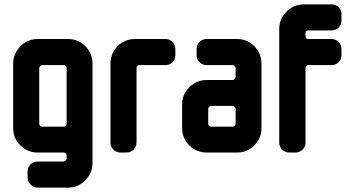

<svg xmlns="http://www.w3.org/2000/svg" viewBox="-20 -696 1619 876"><path d="M402 48Q402 78 387 103.5Q372 129 347 144.5Q322 160 291 160H152Q133 160 119.5 146.5Q106 133 106 114V86Q106 67 119.5 54Q133 41 152 41H270Q275 41 279.5 37Q284 33 284 28V13Q284 8 279.5 4Q275 0 270 0H152Q106 0 73 -32.5Q40 -65 40 -112V-406Q40 -437 55.5 -462.5Q71 -488 96 -503Q121 -518 152 -518H291Q322 -518 347 -503Q372 -488 387 -462.5Q402 -437 402 -406ZM284 -131V-385Q284 -391 279.5 -395Q275 -399 270 -399H173Q168 -399 163.5 -395Q159 -391 159 -385V-131Q159 -126 163.5 -122Q168 -118 173 -118H270Q275 -118 279.5 -122Q284 -126 284 -131Z M780 -444Q780 -425 767 -412Q754 -399 735 -399H616Q603 -399 603 -385V-46Q603 -27 589.5 -13.5Q576 0 557 0H529Q510 0 497 -13.5Q484 -27 484 -46V-406Q484 -437 499 -462.5Q514 -488 539 -503Q564 -518 595 -518H735Q754 -518 767 -504.5Q780 -491 780 -471Z M1173 -112Q1173 -65 1140.5 -32.5Q1108 0 1062 0H923Q877 0 844 -32.5Q811 -65 811 -112V-221Q811 -252 826.5 -276.5Q842 -301 867 -316Q892 -331 923 -331H1041Q1046 -331 1050.5 -335Q1055 -339 1055 -345V-385Q1055 -391 1050.5 -395Q1046 -399 1041 -399H923Q904 -399 890.5 -412Q877 -425 877 -444V-471Q877 -491 890.5 -504.5Q904 -518 923 -518H1062Q1093 -518 1118 -503Q1143 -488 1158 -462.5Q1173 -437 1173 -406ZM1055 -131V-200Q1055 -205 1050.5 -209Q1046 -213 1041 -213H944Q939 -213 934.5 -209Q930 -205 930 -200V-131Q930 -126 934.5 -122Q939 -118 944 -118H1041Q1046 -118 1050.5 -122Q1055 -126 1055 -131Z M1538 -444Q1538 -425 1525 -412Q1512 -399 1492 -399H1387Q1374 -399 1374 -385V-46Q1374 -27 1360.5 -13.5Q1347 0 1328 0H1300Q1281 0 1267.5 -13.5Q1254 -27 1254 -46V-565Q1254 -596 1269.5 -621Q1285 -646 1310 -661Q1335 -676 1366 -676H1492Q1512 -676 1525 -663Q1538 -650 1538 -630V-603Q1538 -584 1525 -570.5Q1512 -557 1492 -557H1387Q1374 -557 1374 -544V-530Q1374 -518 1387 -518H1492Q1512 -518 1525 -504.5Q1538 -491 1538 -471Z"/></svg>

Font: Monomaniac One
Style: Regular
Weight: 400
Version: Version 1.000; ttfautohint (v1.8.3)